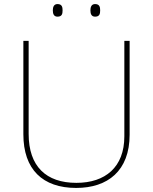

<svg xmlns="http://www.w3.org/2000/svg" viewBox="-20 -915 752 945"><path d="M240 -864C240 -847 245 -833 263 -833C285 -833 288 -847 288 -864C288 -880 285 -895 263 -895C245 -895 240 -880 240 -864ZM425 -864C425 -847 430 -833 448 -833C470 -833 473 -847 473 -864C473 -880 470 -895 448 -895C430 -895 425 -880 425 -864ZM618 -252V-714H592V-244C592 -92 498 -15 356 -15C207 -15 121 -96 121 -256V-714H95V-254C95 -81 190 10 355 10C510 10 618 -74 618 -252Z"/></svg>

Font: Noto Kufi Arabic Thin
Style: Regular
Weight: 100
Designer: Monotype Design Team, David Williams, Khaled Hosny
Foundry: Google LLC
Version: Version 2.109